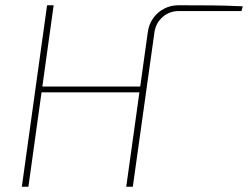

<svg xmlns="http://www.w3.org/2000/svg" viewBox="-20 -710 943 730"><path d="M460 0 542 -588Q546 -618 562.5 -641Q579 -664 604 -677Q629 -690 658 -690Q720 -690 780.5 -689.5Q841 -689 903 -686L898 -668H660Q624 -668 598 -645Q572 -622 567 -586L485 0ZM63 0 159 -690H184L88 0ZM130 -359 133 -381H523L520 -359Z"/></svg>

Font: Exo 2 Thin
Style: Italic
Weight: 250
Italic angle: -8°
Designer: Natanael Gama
Foundry: Natanael Gama
Version: Version 2.010